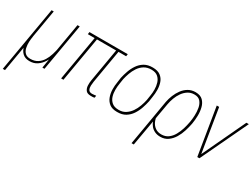

<svg xmlns="http://www.w3.org/2000/svg" viewBox="-64 -1102 2454 1868"><g transform="rotate(30 1163.0 -168.0)"><path d="M408.7 -528.3H434.1L342.8 0H319.3L339.4 -125ZM361.8 -245.6 383.3 -246.6Q376 -206.1 361.3 -161.4Q346.7 -116.7 322.3 -78.1Q297.9 -39.6 262.5 -15.4Q227.1 8.8 177.2 8.8Q127 8.8 97.7 -20.3Q68.4 -49.3 59.6 -94.5Q50.8 -139.6 60.5 -186.5L70.8 -213.9H88.9Q83.5 -187 82 -152.8Q80.6 -118.7 87.4 -86.9Q94.2 -55.2 114.7 -34.9Q135.3 -14.6 173.8 -14.6Q221.2 -14.6 254.2 -35.9Q287.1 -57.1 308.1 -91.1Q329.1 -125 341.3 -165.5Q353.5 -206.1 361.8 -245.6ZM117.7 -528.3H142.1L16.6 203.1H-8.3Z M973.6 -528.3 969.7 -502.9H539.6L543 -528.3ZM646.5 -528.3 555.7 0H529.8L620.6 -528.3ZM861.8 -528.3H888.2L820.3 -130.9Q816.9 -109.9 815.7 -84.5Q814.5 -59.1 824 -40.3Q833.5 -21.5 863.3 -20.5Q874 -20.5 886 -22.2Q897.9 -23.9 909.2 -24.9L906.7 -1.5Q897.5 2.4 886.5 2.7Q875.5 2.9 862.8 2.9Q823.7 2.9 807.6 -18.6Q791.5 -40 790 -71Q788.6 -102.1 793.9 -131.8Z M1022.5 -239.3 1030.3 -295.4Q1039.1 -335 1054 -377.2Q1068.8 -419.4 1094 -456.3Q1119.1 -493.2 1157.2 -515.9Q1195.3 -538.6 1251.5 -538.1Q1306.2 -537.6 1337.9 -513.9Q1369.6 -490.2 1382.8 -452.1Q1396 -414.1 1396.5 -371.6Q1397 -329.1 1390.6 -292L1382.3 -235.4Q1374 -196.3 1359.4 -153.1Q1344.7 -109.9 1319.8 -72.5Q1294.9 -35.2 1257.3 -12Q1219.7 11.2 1163.1 10.7Q1107.4 10.7 1075.9 -13.9Q1044.4 -38.6 1030.8 -77.1Q1017.1 -115.7 1016.4 -158.9Q1015.6 -202.1 1022.5 -239.3ZM1056.6 -295.9 1047.9 -238.8Q1042.5 -207.5 1042 -169.2Q1041.5 -130.9 1052.2 -95.9Q1063 -61 1089.8 -38.1Q1116.7 -15.1 1164.1 -14.6Q1209.5 -13.7 1242.7 -34.9Q1275.9 -56.2 1298.6 -89.1Q1321.3 -122.1 1335.4 -160.9Q1349.6 -199.7 1356.9 -235.4L1365.7 -292.5Q1371.1 -322.8 1370.8 -360.4Q1370.6 -397.9 1360.1 -432.4Q1349.6 -466.8 1323.7 -490Q1297.9 -513.2 1250 -513.7Q1202.6 -513.7 1168.9 -492.7Q1135.3 -471.7 1113 -438.2Q1090.8 -404.8 1077.4 -366.9Q1064 -329.1 1056.6 -295.9Z M1438 203.1 1526.4 -312Q1533.7 -350.6 1549.8 -390.4Q1565.9 -430.2 1591.1 -463.9Q1616.2 -497.6 1651.1 -518.1Q1686 -538.6 1732.4 -538.6Q1785.6 -538.1 1814 -510Q1842.3 -481.9 1853 -438.5Q1863.8 -395 1862.5 -348.4Q1861.3 -301.8 1855 -265.1L1853.5 -254.9Q1845.7 -214.4 1831.5 -168.5Q1817.4 -122.6 1793 -82Q1768.6 -41.5 1732.4 -15.6Q1696.3 10.3 1646.5 9.8Q1611.8 9.8 1585 -2.9Q1558.1 -15.6 1539.8 -37.6Q1521.5 -59.6 1512.2 -87.4Q1502.9 -115.2 1502 -146.5Q1504.4 -148.4 1506.8 -150.9Q1509.3 -153.3 1512 -155.8Q1514.6 -158.2 1517.1 -160.2Q1518.6 -121.1 1533.4 -88.1Q1548.3 -55.2 1576.4 -35.2Q1604.5 -15.1 1644.5 -15.1Q1689.9 -15.1 1721.7 -38.6Q1753.4 -62 1774.2 -99.4Q1794.9 -136.7 1807.4 -177.7Q1819.8 -218.8 1826.2 -254.9L1828.1 -265.1Q1833.5 -294.9 1835.4 -337.2Q1837.4 -379.4 1830.1 -419.9Q1822.8 -460.4 1799.8 -487.1Q1776.9 -513.7 1731.9 -513.2Q1691.4 -513.2 1660.6 -493.2Q1629.9 -473.1 1607.7 -441.7Q1585.4 -410.2 1571.8 -373Q1558.1 -335.9 1551.8 -300.8L1463.4 203.1Z M2071.3 -28.8 2306.6 -527.8H2334L2083.5 0H2060.1ZM2000 -528.8 2081.1 -28.8 2082.5 0H2059.6L1973.1 -528.8Z"/></g></svg>

Font: Roboto Condensed Thin
Style: Italic
Weight: 250
Italic angle: -12°
Designer: Christian Robertson
Foundry: Google
Version: Version 3.008; 2023